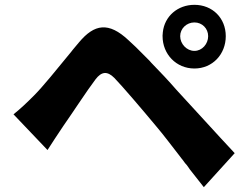

<svg xmlns="http://www.w3.org/2000/svg" viewBox="-20 -771 1040 796"><path d="M916 -621C916 -696 861 -751 786 -751C717 -751 662 -704 655 -637L654 -623V-621C654 -546 711 -487 786 -487C861 -487 916 -546 916 -621ZM727 -621C727 -653 754 -678 786 -678C818 -678 843 -653 843 -621C843 -589 818 -560 786 -560C754 -560 727 -589 727 -621ZM953 -136C876 -218 779 -326 712 -398C680 -435 644 -473 607 -511L600 -519L593 -526C592 -527 591 -528 590 -529L582 -537C572 -547 561 -558 550 -569L543 -576C533 -585 523 -595 513 -604C430 -682 371 -671 308 -596C299 -586 291 -575 282 -565L275 -556C215 -483 158 -412 121 -375C88 -342 68 -323 36 -297L177 -149C196 -178 218 -213 242 -248C280 -302 341 -396 376 -442C401 -475 425 -477 454 -448C487 -414 569 -318 628 -247C657 -213 690 -169 725 -124L731 -116C737 -109 742 -102 747 -95L754 -87C756 -84 758 -81 760 -79L766 -70C786 -44 806 -19 825 5L953 -136ZM654 -622V-623V-622ZM655 -631 654 -626V-623Z"/></svg>

Font: Glow Sans SC Normal ExtraBold
Style: Regular
Weight: 800
Designer: Ryoko NISHIZUKA (kana, bopomofo & ideographs); Paul D. Hunt (Latin, Greek & Cyrillic); Sandoll Communications, Soo-young
Version: Version 0.93